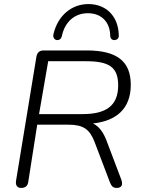

<svg xmlns="http://www.w3.org/2000/svg" viewBox="-20 -918 701 944"><path d="M84 6C105 6 116 -4 119 -24L163 -305H316C389 -305 421 -283 445 -220L521 -20C529 -1 537 6 554 6C578 6 586 -9 576 -36L504 -226C488 -268 467 -297 437 -311C549 -323 623 -381 623 -501C623 -616 556 -670 406 -670H195C174 -670 163 -660 159 -639L59 -30C55 -7 65 6 84 6ZM386 -357H172L217 -617H402C517 -617 561 -588 561 -498C561 -397 500 -357 386 -357ZM259 -721C272 -720 281 -727 284 -740C299 -812 348 -853 412 -853C477 -853 521 -812 522 -741C523 -727 532 -720 545 -721C558 -723 565 -731 564 -745C562 -839 501 -898 415 -898C333 -898 265 -843 243 -751C239 -734 247 -723 259 -721Z"/></svg>

Font: SN Pro Light
Style: Italic
Weight: 300
Italic angle: -8.99998°
Designer: Tobias Whetton
Foundry: Supernotes
Version: Version 1.001;Glyphs 3.2 (3249)